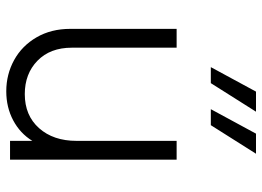

<svg xmlns="http://www.w3.org/2000/svg" viewBox="-132 -692 836 612"><g transform="rotate(90 286.0 -386.0)"><path d="M72 -192V-531H132V-197Q132 -128 173.5 -87.5Q215 -47 280 -47Q348 -47 388.5 -92.5Q429 -138 429 -212V-531H489V0H429V-71Q405 -32 363.5 -10Q322 12 271 12Q217 12 171.5 -13Q126 -38 99 -84.5Q72 -131 72 -192ZM272 -784H336L245 -640H194ZM406 -784H470L379 -640H328Z"/></g></svg>

Font: Eudoxus Sans Light
Style: Regular
Weight: 300
Designer: Stijn de Vries
Foundry: tokotype
Version: Version 2.005